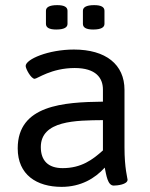

<svg xmlns="http://www.w3.org/2000/svg" viewBox="-20 -722 585 748"><path d="M203 -702C171 -702 159 -693 159 -680V-629C159 -615 171 -607 199 -607C231 -607 243 -616 243 -629V-680C243 -694 231 -702 203 -702ZM347 -702C315 -702 303 -693 303 -680V-629C303 -615 315 -607 343 -607C375 -607 387 -616 387 -629V-680C387 -694 375 -702 347 -702ZM268 -529C168 -529 80 -491 80 -465C80 -454 101 -415 115 -415C125 -415 180 -457 271 -457C354 -457 381 -418 381 -373V-326C228 -324 49 -313 49 -144C49 -41 123 6 220 6C295 6 350 -27 388 -69C394 -41 399 1 423 1C436 1 477 -3 477 -22C477 -27 465 -66 465 -148V-372C465 -471 392 -529 268 -529ZM381 -254V-136C341 -100 297 -67 224 -67C168 -67 139 -96 139 -149C139 -253 277 -253 381 -254Z"/></svg>

Font: Asap
Style: Regular
Weight: 400
Designer: Pablo Cosgaya
Foundry: Pablo Cosgaya
Version: Version 1.007;PS 001.007;hotconv 1.0.70;makeotf.lib2.5.58329